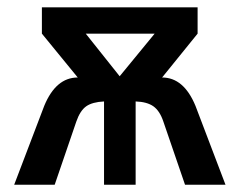

<svg xmlns="http://www.w3.org/2000/svg" viewBox="-20 -508 659 528"><path d="M517.6 -216.8 600.1 0H488.8L429.2 -173.8Q419.4 -203.1 401.9 -215.6Q384.3 -228 353 -229V0H266.1V-229Q233.9 -227.5 217 -215.6Q200.2 -203.6 189.9 -173.8L130.4 0H19L101.6 -216.8Q133.8 -294.9 193.8 -294.9L95.2 -415.5V-487.8H523.4V-415.5L425.8 -294.9Q485.4 -294.9 517.6 -216.8ZM309.1 -298.3 405.3 -415.5H215.8Z"/></svg>

Font: HK Grotesk Medium
Style: Regular
Weight: 500
Designer: Alfredo Marco Pradil and Stefan Peev
Foundry: Hanken Design Co.
Version: Version 1.045;PS 001.045;hotconv 1.0.88;makeotf.lib2.5.64775